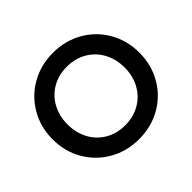

<svg xmlns="http://www.w3.org/2000/svg" viewBox="-168 -931 1155 1155"><g transform="rotate(-45 409.5 -354.0)"><path d="M40 -353.5Q40 -456.5 88.6 -540.5Q137.2 -624.5 221.4 -672.6Q305.7 -720.7 409.2 -720.7Q513.2 -720.7 597.7 -672.6Q682.1 -624.5 730.2 -540.5Q778.3 -456.5 778.3 -353.5Q778.3 -250.5 730.2 -166.5Q682.1 -82.5 597.7 -34.4Q513.2 13.7 409.2 13.7Q305.7 13.7 221.4 -34.4Q137.2 -82.5 88.6 -166.5Q40 -250.5 40 -353.5ZM652.3 -353.5Q652.3 -425.3 621.3 -481.9Q590.3 -538.6 534.9 -570.6Q479.5 -602.5 409.2 -602.5Q338.9 -602.5 283.7 -570.6Q228.5 -538.6 197.8 -481.9Q167 -425.3 167 -353.5Q167 -281.7 197.8 -225.1Q228.5 -168.5 283.7 -136.5Q338.9 -104.5 409.2 -104.5Q479.5 -104.5 534.9 -136.5Q590.3 -168.5 621.3 -225.1Q652.3 -281.7 652.3 -353.5Z"/></g></svg>

Font: Wanted Sans SemiBold
Style: Regular
Weight: 600
Designer: Original Design by Kil Hyung-jin and Kang Hanbin, Wanted Lab, Inc; Hangeul from Source Han Sans by Jang Soo-young and Ka
Foundry: Wanted Lab, Inc.
Version: Version 1.003